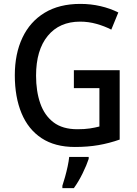

<svg xmlns="http://www.w3.org/2000/svg" viewBox="-20 -795 702 985"><path d="M359 -435H594V-79Q540 -60 485 -50.5Q430 -41 364 -41Q262 -41 193.5 -86Q125 -131 90.5 -214Q56 -297 56 -409Q56 -519 95 -601.5Q134 -684 209 -729.5Q284 -775 392 -775Q446 -775 495.5 -763.5Q545 -752 587 -731L551 -643Q516 -661 475 -672.5Q434 -684 391 -684Q285 -684 225 -611Q165 -538 165 -407Q165 -327 186.5 -265Q208 -203 254.5 -167.5Q301 -132 377 -132Q414 -132 440.5 -136Q467 -140 490 -146V-343H359ZM435 20Q425 51 404 94Q383 137 359 170H300V158Q306 140 313.5 113.5Q321 87 327 59Q333 31 335 10H435Z"/></svg>

Font: Noto Sans Tamil UI SemiCondensed Medium
Style: Regular
Weight: 500
Width: 4
Designer: Jelle Bosma - Monotype Design Team
Foundry: Monotype Imaging Inc.
Version: Version 2.004; ttfautohint (v1.8.4.7-5d5b)